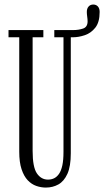

<svg xmlns="http://www.w3.org/2000/svg" viewBox="-20 -836 470 868"><path d="M187 12Q165.5 12 144 4.5Q122.5 -3 105.2 -21.2Q88 -39.5 77.5 -71Q67 -102.5 67 -150V-667.5H18.5V-700H176V-667.5H127.5V-153.5Q127.5 -80.5 146.8 -52.2Q166 -24 197 -24Q212 -24 224.5 -30Q237 -36 246.8 -50Q256.5 -64 261.8 -88.2Q267 -112.5 267 -149V-667.5H225.5V-700H310V-667.5H300V-143Q300 -84 284.8 -50.2Q269.5 -16.5 244 -2.2Q218.5 12 187 12ZM310 -667.5V-700Q335.5 -700 355.8 -707Q376 -714 376 -739.5Q376 -749 374.2 -761Q372.5 -773 372.5 -782Q372.5 -797.5 380.5 -806.5Q388.5 -815.5 401.5 -815.5Q414.5 -815.5 422.5 -806.8Q430.5 -798 430.5 -782Q430.5 -735.5 410.8 -710.8Q391 -686 363 -676.8Q335 -667.5 310 -667.5Z"/></svg>

Font: Imbue Thin 10pt Light
Style: Regular
Weight: 300
Version: Version 1.102